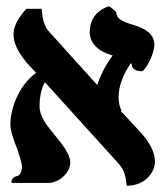

<svg xmlns="http://www.w3.org/2000/svg" viewBox="-20 -583 521 612"><path d="M472 -441C472 -483 426 -498 394 -507C354 -520 352 -532 351 -542C350 -545 349 -548 328 -563C328 -563 266 -549 266 -481C266 -446 291 -420 339 -406C316 -375 300 -343 290 -312C238 -370 184 -429 133 -486C122 -499 115 -522 113 -555H64C37 -525 23 -499 23 -473C23 -445 38 -416 66 -382C75 -372 86 -361 95 -351C36 -307 13 -232 13 -186C13 -166 25 -133 36 -105C42 -85 50 -65 50 -50C50 -36 42 -23 36 -22C22 -21 13 -7 18 0H134C168 0 204 -32 204 -65C204 -92 177 -125 150 -158C128 -185 106 -212 106 -245C106 -266 110 -299 123 -321C208 -227 279 -149 364 -55H363C375 -42 381 -21 384 9C445 9 474 -36 474 -68C474 -96 459 -126 430 -159C408 -183 386 -207 364 -230H368C361 -241 358 -257 358 -275C358 -306 371 -343 396 -380C400 -380 402 -380 402 -380C402 -380 397 -379 401 -372H400C405 -363 412 -356 432 -356C442 -356 472 -409 472 -441Z"/></svg>

Font: Libertinus Serif
Style: Bold
Weight: 700
Designer: Philipp H. Poll, Khaled Hosny
Foundry: Caleb Maclennan
Version: Version 7.050;RELEASE